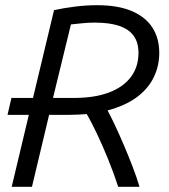

<svg xmlns="http://www.w3.org/2000/svg" viewBox="-20 -719 649 739"><path d="M25 0 91 -277H9L24 -342H107L188 -680Q225 -688 268 -693.5Q311 -699 354 -699Q434 -699 487 -676.5Q540 -654 566.5 -613Q593 -572 593 -515Q593 -465 571.5 -421Q550 -377 506 -344.5Q462 -312 394 -294Q406 -272 422.5 -237Q439 -202 456.5 -161Q474 -120 490 -78.5Q506 -37 517 0H435Q417 -55 396 -106.5Q375 -158 354 -202.5Q333 -247 314 -280Q298 -279 282.5 -278Q267 -277 250 -277H169L103 0ZM184 -342H264Q344 -342 399.5 -363Q455 -384 484 -423Q513 -462 513 -515Q513 -555 495 -580.5Q477 -606 440 -619Q403 -632 345 -632Q320 -632 296.5 -629.5Q273 -627 253 -625Z"/></svg>

Font: Ubuntu Sans
Style: Italic
Weight: 400
Italic angle: -13.5°
Designer: Dalton Maag Ltd
Foundry: Dalton Maag Ltd
Version: Version 1.006